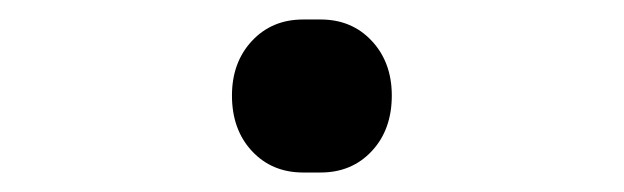

<svg xmlns="http://www.w3.org/2000/svg" viewBox="-20 -167 640 197"><path d="M291 10Q259 10 238.5 -12Q218 -34 218 -69Q218 -103 238.5 -125Q259 -147 291 -147H309Q341 -147 361.5 -125Q382 -103 382 -69Q382 -34 361.5 -12Q341 10 309 10Z"/></svg>

Font: JetBrains Mono Semi Light
Style: Regular
Weight: 350
Monospace: yes
Designer: Philipp Nurullin, Konstantin Bulenkov
Foundry: JetBrains
Version: 2.002